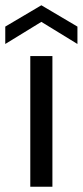

<svg xmlns="http://www.w3.org/2000/svg" viewBox="-68 -709 314 729"><path d="M47 0V-496H131V0ZM-48 -542V-608L89 -689L226 -608V-542L89 -626Z"/></svg>

Font: DM Sans 36pt
Style: Regular
Weight: 400
Designer: Colophon Foundry, Jonny Pinhorn
Foundry: Colophon Foundry
Version: Version 4.004;gftools[0.9.30]